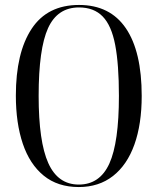

<svg xmlns="http://www.w3.org/2000/svg" viewBox="-20 -745 637 775"><path d="M298 10Q213 10 156.5 -36Q100 -82 72 -165Q44 -248 44 -359Q44 -532 107.5 -628.5Q171 -725 299 -725Q424 -725 488 -631Q552 -537 552 -358Q552 -244 522.5 -161.5Q493 -79 436 -34.5Q379 10 298 10ZM298 0Q383 0 421.5 -85Q460 -170 460 -358Q460 -485 445 -563.5Q430 -642 394.5 -678.5Q359 -715 299 -715Q212 -715 174 -631.5Q136 -548 136 -358Q136 -173 175 -86.5Q214 0 298 0Z"/></svg>

Font: Noto Serif Display ExtraCondensed
Style: Regular
Weight: 400
Width: 2
Designer: Monotype Design Team
Foundry: Monotype Imaging Inc.
Version: Version 2.009